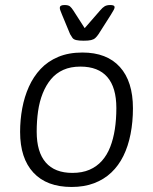

<svg xmlns="http://www.w3.org/2000/svg" viewBox="-20 -738 609 764"><path d="M265 6Q166 6 113 -51Q60 -108 60 -213Q60 -261 68.5 -307Q77 -353 95 -393Q113 -433 141.5 -463.5Q170 -494 211.5 -511.5Q253 -529 308 -529Q405 -529 457 -471.5Q509 -414 509 -307Q509 -253 499.5 -204.5Q490 -156 471 -117.5Q452 -79 423 -51.5Q394 -24 354.5 -9Q315 6 265 6ZM268 -50Q307 -50 336 -62.5Q365 -75 385.5 -98Q406 -121 418.5 -153Q431 -185 437 -224Q443 -263 443 -308Q443 -390 407 -431.5Q371 -473 300 -473Q261 -473 232 -460Q203 -447 183 -423Q163 -399 150 -366.5Q137 -334 131.5 -295.5Q126 -257 126 -214Q126 -133 162 -91.5Q198 -50 268 -50ZM419 -718Q427 -718 431.5 -716Q436 -714 436 -709Q436 -705 432.5 -698.5Q429 -692 421 -679L372 -602Q366 -593 359.5 -587Q353 -581 342.5 -578.5Q332 -576 313 -576Q294 -576 283.5 -578.5Q273 -581 268.5 -587Q264 -593 259 -602L227 -679Q223 -689 220.5 -695.5Q218 -702 218 -706Q218 -713 223 -715.5Q228 -718 237 -718Q252 -718 258.5 -712.5Q265 -707 272 -696L317 -626L378 -696Q388 -708 396.5 -713Q405 -718 419 -718Z"/></svg>

Font: Asap Light
Style: Italic
Weight: 300
Italic angle: -6°
Designer: Pablo Cosgaya
Foundry: Omnibus-Type
Version: Version 3.001